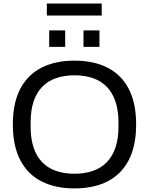

<svg xmlns="http://www.w3.org/2000/svg" viewBox="-20 -1035 828 1067"><path d="M393.8 12Q287.2 12 210.4 -27.2Q133.5 -66.4 92.5 -145.4Q51.4 -224.4 51.4 -343Q51.4 -462.6 92.5 -541.1Q133.5 -619.6 210.4 -658.8Q287.2 -698 393.8 -698Q501.3 -698 577.9 -658.8Q654.5 -619.6 695.5 -541.1Q736.5 -462.6 736.5 -343Q736.5 -224.4 695.5 -145.4Q654.5 -66.4 577.9 -27.2Q501.3 12 393.8 12ZM393.8 -69.5Q450.4 -69.5 495.6 -85Q540.8 -100.4 572.7 -132.7Q604.5 -164.9 621.5 -214.4Q638.5 -263.9 638.5 -331.9V-353Q638.5 -421.6 621.5 -471.3Q604.5 -521.1 572.7 -553.3Q540.8 -585.6 495.6 -601Q450.4 -616.5 393.8 -616.5Q337.2 -616.5 292.1 -601Q247.1 -585.6 215.3 -553.3Q183.5 -521.1 166.8 -471.3Q150.1 -421.6 150.1 -353V-331.9Q150.1 -263.9 166.8 -214.4Q183.5 -164.9 215.3 -132.7Q247.1 -100.4 292.1 -85Q337.2 -69.5 393.8 -69.5ZM253.4 -774.5V-866.2H342.2V-774.5ZM444 -774.5V-866.2H532.8V-774.5ZM240.3 -948.5V-1015.4H545.3V-948.5Z"/></svg>

Font: Archivo SemiBold
Style: Regular
Weight: 600
Designer: Hector Gatti
Foundry: Omnibus-Type
Version: Version 2.001